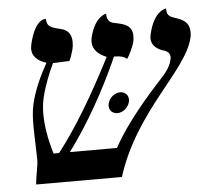

<svg xmlns="http://www.w3.org/2000/svg" viewBox="-45 -607 712 654"><g transform="rotate(-5 311.0 -279.5)"><path d="M620 -452C622 -459 622 -466 622 -472C622 -511 589 -518 577 -523C563 -528 546 -531 546 -554V-559C546 -559 504 -556 486 -476C485 -471 484 -466 484 -462C484 -442 497 -427 521 -418C528 -416 547 -412 547 -392C547 -389 546 -385 545 -382C542 -365 528 -343 505 -319C416 -223 364 -149 338 -100H177C245 -192 305 -299 355 -411C377 -411 388 -408 399 -399C407 -410 420 -439 424 -452C426 -461 427 -468 427 -475C427 -513 396 -518 376 -523C374 -524 372 -524 369 -524C356 -527 340 -531 341 -559C341 -559 302 -554 285 -483C284 -478 283 -473 283 -468C283 -443 299 -425 330 -412C267 -289 204 -182 140 -100H121C106 -150 98 -196 98 -238C98 -257 100 -275 104 -292C114 -334 130 -373 146 -407C164 -407 175 -409 202 -409C206 -415 212 -433 215 -444C218 -455 219 -464 219 -472C219 -499 207 -514 184 -520C144 -529 136 -535 135 -559H133C125 -559 96 -554 78 -477C77 -471 76 -466 76 -461C76 -438 92 -420 124 -410C102 -371 80 -325 68 -276C62 -250 61 -226 61 -200C61 -167 64 -107 64 -84C64 -60 55 -32 53 0H346C416 -221 594 -341 620 -452ZM323 -253C322 -250 322 -248 322 -245C322 -230 333 -218 350 -218C369 -218 388 -234 392 -253C393 -255 393 -258 393 -261C393 -276 382 -288 365 -288C346 -288 327 -272 323 -253Z"/></g></svg>

Font: Libertinus Serif
Style: Italic
Weight: 400
Italic angle: -12°
Designer: Philipp H. Poll, Khaled Hosny
Foundry: Caleb Maclennan
Version: Version 7.050;RELEASE